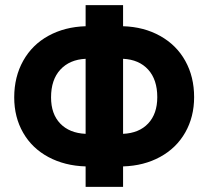

<svg xmlns="http://www.w3.org/2000/svg" viewBox="-20 -731 810 751"><path d="M461.4 -628.4Q543 -626 606.7 -590.3Q670.4 -554.7 704.8 -492.7Q739.3 -430.7 739.3 -351.1Q739.3 -273.9 704.6 -212.9Q669.9 -151.9 606.4 -117.2Q543 -82.5 461.4 -80.1V0H314.9V-80.1Q233.4 -82.5 169.4 -116.7Q105.5 -150.9 70.6 -211.7Q35.6 -272.5 35.6 -350.1Q35.6 -430.7 70.8 -493.4Q106 -556.2 169.7 -591.1Q233.4 -626 314.9 -628.4V-710.9H461.4ZM179.7 -350.1Q179.7 -285.2 215.6 -247.8Q251.5 -210.4 314.9 -207.5V-501Q252.4 -498 216.1 -458.7Q179.7 -419.4 179.7 -350.1ZM595.2 -351.1Q595.2 -419.4 559.6 -458.7Q523.9 -498 461.4 -501V-207.5Q524.4 -210.4 559.8 -248.3Q595.2 -286.1 595.2 -351.1Z"/></svg>

Font: Robotiche
Style: Bold
Weight: 700
Designer: Google
Version: Version 2.001150; 2014